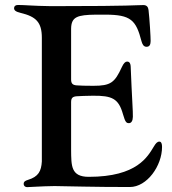

<svg xmlns="http://www.w3.org/2000/svg" viewBox="-20 -752 695 776"><path d="M551.8 -585.6C555 -573.9 560 -562.9 572.1 -562.9C585.9 -562.9 588.4 -573.5 588.8 -586.3C589.1 -598.4 584.5 -677.6 580.3 -711.6C578.8 -723 573.9 -731.5 559.3 -731.5C531.6 -731.5 505.7 -727.3 232.6 -727.3H179.3C116.5 -728 79.2 -731.9 52.9 -731.9C41.9 -731.9 36.9 -726.6 36.9 -719.1C36.9 -710.6 42.6 -704.9 63.2 -699.9C125.4 -685 149.1 -662.3 149.1 -599.4V-99.4C146.7 -60.7 136 -38 92.7 -24.9C81 -21.3 75.6 -17.4 75.6 -8.9C75.6 -1.8 80.3 4.3 90.2 4.3C103.3 4.3 143.8 0.7 200.6 0C258.2 0.7 352.3 3.9 504.6 3.9C574.6 3.9 634.9 -82.4 634.9 -157.7C634.9 -176.5 628.6 -179.7 624.3 -179.7C615.1 -179.7 609 -171.9 601.6 -159.4C577.1 -120 535.2 -37.3 338.8 -37.3C266.3 -37.3 268.1 -82.4 267.4 -146V-339.1C267.4 -355.5 273.1 -361.5 289.4 -362.9C305.4 -364 326.7 -364.7 355.1 -365.1C432.5 -365.8 459.2 -354 476.9 -290.8C486.5 -257.1 491.1 -254.3 501.4 -254.3C510.7 -254.3 516.7 -263.5 517 -279.8C517.8 -299.4 513.1 -357.2 508.2 -482.6C507.5 -498.2 501.4 -503.2 494 -503.2C486.9 -503.2 480.1 -497.5 472.3 -480.5C443.5 -418 427.6 -405.2 357.2 -405.2C324.6 -405.2 304 -405.9 289.4 -407C273.1 -408.4 267.4 -414.8 267.4 -431.1V-636C268.1 -684.3 292.6 -691.8 367.5 -692.8H405.5C509.2 -692.8 529.8 -670.5 551.8 -585.6Z"/></svg>

Font: Margiela Serif Medium
Style: Regular
Weight: 500
Designer: Andreas Faust, Stefan Endress
Version: Version 1.002;FEAKit 1.0